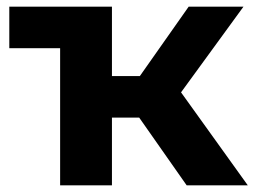

<svg xmlns="http://www.w3.org/2000/svg" viewBox="-20 -558 768 578"><path d="M542 0H726L525 -280L713 -538H548L401 -329H317V-538H8V-413H161V0H317V-204H399Z"/></svg>

Font: Talent SemiBold
Style: Bold
Weight: 700
Designer: Mike Powis
Version: Version 1.001;hotconv 1.0.109;makeotfexe 2.5.65596